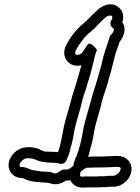

<svg xmlns="http://www.w3.org/2000/svg" viewBox="-20 -775 640 877"><path d="M234 -81C227 -81 219 -82 211 -82C201 -82 183 -81 173 -87C157 -96 128 -106 97 -102C61 -99 27 -68 20 -33C14 0 34 31 67 37C72 38 78 37 82 38C90 40 105 50 125 53C145 56 172 59 202 60C233 73 260 65 280 50H284C290 50 295 49 301 48C311 69 333 83 359 82L373 81H421C426 81 431 81 439 80H459C467 80 473 79 480 78H495C536 79 569 48 578 17C590 -25 563 -63 515 -63C494 -63 463 -60 443 -60H415C409 -60 402 -60 390 -59H382C389 -75 391 -90 394 -102L399 -119C407 -147 409 -177 416 -202L425 -235C428 -246 433 -260 436 -273L449 -324C455 -346 464 -366 471 -392L476 -412C479 -424 483 -434 487 -448L492 -469C496 -483 498 -494 501 -504L504 -517C510 -540 518 -557 526 -584C544 -604 560 -642 539 -673C545 -691 546 -719 526 -738C493 -771 447 -750 426 -730C410 -716 394 -700 377 -682L360 -667C327 -640 301 -605 281 -566C257 -517 293 -463 352 -477L347 -460C341 -437 334 -416 327 -390C321 -373 315 -353 310 -336L296 -285C293 -274 288 -259 285 -247L276 -214C268 -184 265 -155 259 -131L255 -114C252 -102 250 -92 245 -80C244 -80 237 -81 234 -81ZM415 -10H443C461 -10 483 -12 497 -12C503 -12 508 -13 513 -13C516 -13 519 -12 522 -12C529 -12 533 -10 530 2C526 15 509 28 496 28H479C473 28 464 29 458 30H438C431 30 424 31 421 31H372H370L356 32C348 32 343 30 347 15C348 12 348 13 348 10C360 -2 373 -9 379 -9H391C401 -9 411 -10 415 -10ZM183 9C163 9 155 5 133 3C126 2 113 -4 99 -9C99 -9 87 -12 86 -12H82C73 -12 68 -11 70 -24C72 -35 89 -51 101 -52C117 -53 131 -51 149 -43C155 -40 160 -38 168 -37C177 -36 193 -32 210 -32C225 -31 241 -32 251 -28C264 -23 278 -30 283 -42C287 -52 294 -66 299 -84C301 -90 301 -96 303 -102L308 -119C316 -148 318 -178 325 -202L334 -235C337 -245 341 -260 345 -273L358 -324C362 -341 370 -359 375 -376C381 -400 390 -424 396 -448L401 -469C404 -482 407 -494 410 -504L413 -518C415 -526 419 -538 423 -547C423 -547 394 -589 380 -571C361 -546 360 -535 347 -528C338 -523 331 -524 328 -526C324 -528 320 -531 326 -544C344 -578 365 -606 393 -629L411 -645L413 -647C427 -662 445 -681 460 -694C473 -706 488 -705 491 -702C492 -701 496 -692 489 -683C481 -672 484 -657 493 -649C501 -643 501 -644 500 -637C499 -631 495 -624 486 -615C483 -612 481 -607 480 -603C473 -579 464 -558 456 -529L452 -516C448 -503 447 -493 444 -481L438 -460C435 -449 432 -438 428 -424L422 -404C416 -381 408 -362 401 -336L387 -285C384 -275 380 -260 376 -247L367 -214C359 -184 356 -154 350 -131L346 -114C342 -100 340 -92 336 -80C332 -72 330 -64 329 -61L324 -52C323 -51 323 -48 323 -47L319 -35C317 -29 315 -24 315 -18C302 -6 290 0 284 0C281 0 279 -1 277 -1C257 -4 244 23 226 16C220 14 212 10 204 10C198 10 191 9 183 9Z"/></svg>

Font: Dictator
Style: Stencil
Weight: 500
Version: Version MIL.1277